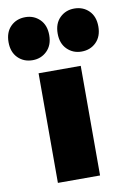

<svg xmlns="http://www.w3.org/2000/svg" viewBox="-138 -843 603 897"><g transform="rotate(-10 163.0 -394.5)"><path d="M62.5 0V-520H262.5V0ZM46.5 -585Q4.5 -585 -23 -612.5Q-50.5 -640 -50.5 -687Q-50.5 -734.5 -23 -761.8Q4.5 -789 46.5 -789Q87 -789 114.8 -761.8Q142.5 -734.5 142.5 -687Q142.5 -640 114.8 -612.5Q87 -585 46.5 -585ZM278.5 -585Q238 -585 210.2 -612.5Q182.5 -640 182.5 -687Q182.5 -734.5 210.2 -761.8Q238 -789 278.5 -789Q320.5 -789 348 -761.8Q375.5 -734.5 375.5 -687Q375.5 -640 348 -612.5Q320.5 -585 278.5 -585Z"/></g></svg>

Font: Geologica Roman Black
Style: Regular
Weight: 900
Designer: Sindre Bremnes, Frode Helland
Foundry: Monokrom Skriftforlag AS
Version: Version 1.010;gftools[0.9.28]